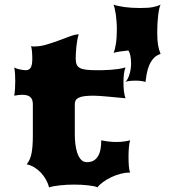

<svg xmlns="http://www.w3.org/2000/svg" viewBox="-20 -816 788 836"><path d="M526.4 -459Q537.6 -471.2 544.2 -493.9Q550.8 -516.6 550.8 -539.1Q550.8 -558.1 547.6 -573.7Q544.4 -589.4 538.6 -596.2Q517.6 -594.2 501.5 -591.6Q485.4 -588.9 474.6 -585.9Q480.5 -599.1 484.6 -625.2Q488.8 -651.4 488.8 -688.5Q488.8 -705.6 487.5 -721.9Q486.3 -738.3 484.4 -752.4Q482.4 -766.6 479.7 -777.8Q477.1 -789.1 474.1 -795.9Q491.2 -789.6 521 -785.4Q550.8 -781.2 588.9 -781.2Q606.4 -781.2 619.9 -782Q633.3 -782.7 643.8 -784.7Q654.3 -786.6 662.8 -789.3Q671.4 -792 679.2 -795.9Q675.8 -789.6 673.1 -776.9Q670.4 -764.2 668.5 -747.8Q666.5 -731.4 665.5 -712.2Q664.6 -692.9 664.6 -673.3Q664.6 -641.1 668.2 -619.9Q671.9 -598.6 679.2 -581.1Q660.2 -575.2 648.2 -561.5Q636.2 -547.9 629.2 -530.5Q622.1 -513.2 618.7 -494.1Q615.2 -475.1 613.3 -459Q608.4 -461.4 596.4 -463.1Q584.5 -464.8 573.7 -464.8Q558.1 -464.8 544.9 -463.6Q531.7 -462.4 526.4 -459ZM96.2 -100.6Q112.3 -120.1 117.7 -150.4Q123 -180.7 123 -223.1V-364.3Q122.6 -373 120.4 -380.1Q118.2 -387.2 113 -392.3Q107.9 -397.5 99.1 -400.4Q90.3 -403.3 77.1 -403.3Q69.8 -403.3 61.3 -402.3Q52.7 -401.4 42 -399.4Q44.4 -413.6 45.4 -430.2Q46.4 -446.8 46.4 -463.9Q46.4 -479.5 45.4 -494.6Q44.4 -509.8 42 -522.5Q46.9 -519 54.2 -516.8Q61.5 -514.6 68.8 -513.2Q76.2 -511.7 82.5 -511Q88.9 -510.3 92.3 -510.3Q106.4 -510.3 113.5 -521.2Q120.6 -532.2 120.6 -559.6Q120.6 -564 120.4 -571.8Q120.1 -579.6 119.6 -587.9Q119.1 -596.2 117.9 -603.5Q116.7 -610.8 114.7 -614.7Q118.7 -613.8 122.6 -613.8Q126.5 -613.8 130.9 -613.8Q155.8 -613.8 183.3 -622.1Q210.9 -630.4 237.1 -640.1Q263.2 -649.9 285.6 -658.2Q308.1 -666.5 322.8 -666.5Q318.8 -654.8 316.4 -640.6Q314 -626.5 312.5 -612.3Q311 -598.1 310.3 -584.7Q309.6 -571.3 309.6 -562Q309.6 -545.9 313.5 -535.9Q317.4 -525.9 327.4 -520.3Q337.4 -514.6 355.2 -512.5Q373 -510.3 400.9 -510.3Q412.6 -510.3 428.5 -510.5Q444.3 -510.7 461.4 -512Q478.5 -513.2 495.4 -515.6Q512.2 -518.1 526.4 -522.5Q521.5 -509.8 519.5 -492.7Q517.6 -475.6 517.6 -457.5Q517.6 -437 519.5 -419.4Q521.5 -401.9 526.4 -388.2Q509.8 -389.6 490 -391.6Q470.2 -393.6 450.7 -395.3Q431.2 -397 414.6 -398.2Q397.9 -399.4 387.7 -399.4Q363.3 -399.4 347.4 -397.2Q331.5 -395 322.3 -390.4Q313 -385.7 309.3 -378.7Q305.7 -371.6 305.7 -362.3V-231.4Q305.7 -212.4 307.9 -191.2Q310.1 -169.9 315.9 -151.9Q321.8 -133.8 332 -121.8Q342.3 -109.9 358.4 -109.9Q376 -109.9 387.9 -116.9Q399.9 -124 407.2 -136.7Q414.6 -149.4 417.7 -166.7Q420.9 -184.1 420.9 -205.1Q431.6 -202.6 449.7 -200.2Q467.8 -197.8 486.8 -197.8Q505.4 -197.8 521.7 -200.2Q538.1 -202.6 546.9 -205.1Q543 -194.3 541.3 -175Q539.6 -155.8 539.6 -133.8Q539.6 -111.8 541 -92.8Q542.5 -73.7 546.9 -64.5H542Q523.9 -64.5 503.2 -58.8Q482.4 -53.2 463.4 -43.9Q444.3 -34.7 428.5 -23.2Q412.6 -11.7 404.3 0Q400.4 -2.9 389.4 -5.1Q378.4 -7.3 364 -9Q349.6 -10.7 333.5 -11.5Q317.4 -12.2 302.7 -12.2Q288.1 -12.2 272.2 -11.5Q256.3 -10.7 241.2 -9Q226.1 -7.3 213.6 -5.1Q201.2 -2.9 193.8 0Q189.5 -17.1 180.4 -33.4Q171.4 -49.8 158.7 -63.5Q146 -77.1 130.1 -86.9Q114.3 -96.7 96.2 -100.6Z"/></svg>

Font: Arbutus
Style: Regular
Weight: 400
Designer: Karolina Lach
Foundry: Sorkin Type Co.
Version: Version 1.003